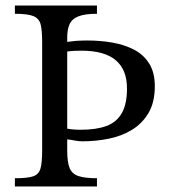

<svg xmlns="http://www.w3.org/2000/svg" viewBox="-20 -677 612 697"><path d="M332 0H34V-30Q80 -30 100.5 -37Q121 -44 127 -65.5Q133 -87 133 -131V-525Q133 -564 128 -586.5Q123 -609 102.5 -618Q82 -627 34 -627V-657H332V-627Q289 -627 265.5 -618Q242 -609 233 -590Q224 -571 224 -541V-525Q237 -527 255 -528.5Q273 -530 298 -530Q344 -530 387.5 -522.5Q431 -515 466 -497Q501 -479 521.5 -446.5Q542 -414 542 -364Q542 -306 519.5 -267.5Q497 -229 459.5 -206Q422 -183 375 -173.5Q328 -164 279 -164Q266 -164 250.5 -167Q235 -170 224 -171V-131Q224 -89 232.5 -67.5Q241 -46 264.5 -38Q288 -30 332 -30ZM274 -206Q329 -206 366 -219.5Q403 -233 422 -266Q441 -299 441 -356Q441 -424 400 -458.5Q359 -493 276 -493Q263 -493 251.5 -492.5Q240 -492 224 -490V-210Q234 -208 246.5 -207Q259 -206 274 -206Z"/></svg>

Font: STIX Two Text
Style: Regular
Weight: 400
Designer: Ross Mills, John Hudson & Paul Hanslow, Tiro Typeworks Ltd; with prior portions MicroPress Inc., and Coen Hoffman.
Foundry: Tiro Typeworks Ltd
Version: Version 2.13 b171